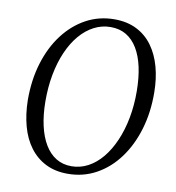

<svg xmlns="http://www.w3.org/2000/svg" viewBox="-84 -828 839 914"><g transform="rotate(10 335.0 -370.5)"><path d="M303 10.5Q242.5 10.5 196.8 -12.5Q151 -35.5 119.8 -77.2Q88.5 -119 72.8 -176.5Q57 -234 56 -302.5Q55.5 -399.5 80.5 -481.5Q105.5 -563.5 151.5 -624.2Q197.5 -685 260 -718.8Q322.5 -752.5 396.5 -752.5Q458 -752.5 504 -729.2Q550 -706 580.5 -664Q611 -622 626.5 -565.5Q642 -509 642.5 -442.5Q643.5 -346.5 619 -264.2Q594.5 -182 549 -120.2Q503.5 -58.5 440.8 -24Q378 10.5 303 10.5ZM314.5 -28Q357 -28 394.8 -48.2Q432.5 -68.5 462.8 -105.2Q493 -142 515 -192.8Q537 -243.5 548.5 -304.5Q560 -365.5 559.5 -433.5Q559 -498.5 547.8 -550Q536.5 -601.5 514.5 -638Q492.5 -674.5 460.2 -693.8Q428 -713 385 -713Q342.5 -713 304.8 -693.5Q267 -674 236.5 -638.2Q206 -602.5 184 -552.2Q162 -502 150.5 -440.8Q139 -379.5 139.5 -310Q140 -245.5 151.8 -193.5Q163.5 -141.5 185.8 -104.5Q208 -67.5 240.2 -47.8Q272.5 -28 314.5 -28Z"/></g></svg>

Font: Merriweather 72pt Light
Style: Italic
Weight: 300
Italic angle: -7.8°
Version: Version 2.101